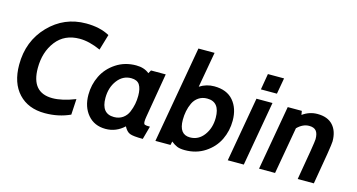

<svg xmlns="http://www.w3.org/2000/svg" viewBox="-81 -1086 2665 1435"><g transform="rotate(15 1252.0 -368.0)"><path d="M320 14Q191 14 116.5 -66Q42 -146 42 -287Q42 -470 160 -592Q278 -714 447 -714Q555 -714 629 -673L593 -551Q504 -591 430 -591Q313 -591 248 -507Q183 -423 183 -299Q183 -109 346 -109Q420 -109 522 -149L515 -27Q426 14 320 14Z M1119 -500 1061 -158Q1057 -135 1057 -120Q1057 -100 1066 -96Q1075 -92 1106 -92L1078 10Q1003 10 977 -0.5Q951 -11 932 -48Q870 10 789 10Q702 10 651 -50Q600 -110 600 -204Q600 -282 633.5 -350.5Q667 -419 734.5 -463.5Q802 -508 889 -508Q952 -508 991 -475L1005 -500ZM878 -406Q813 -406 771 -350Q729 -294 729 -214Q729 -92 827 -92Q866 -92 894.5 -112Q923 -132 936.5 -164.5Q950 -197 956 -228Q962 -259 962 -292Q962 -348 943 -377Q924 -406 878 -406Z M1403 10Q1365 10 1343 1Q1321 -8 1296 -28L1290 0H1173L1305 -750H1430L1381 -475Q1433 -508 1493 -508Q1591 -508 1641.5 -449Q1692 -390 1692 -295Q1692 -216 1659 -147.5Q1626 -79 1558.5 -34.5Q1491 10 1403 10ZM1466 -406Q1428 -406 1400 -387Q1372 -368 1357.5 -337Q1343 -306 1336.5 -273Q1330 -240 1330 -206Q1330 -92 1415 -92Q1481 -92 1522.5 -148Q1564 -204 1564 -283Q1564 -406 1466 -406Z M1959 -576H1835L1856 -700H1981ZM1857 0H1733L1821 -500H1945Z M2399 0H2274Q2326 -296 2326 -322Q2326 -366 2309 -386Q2292 -406 2255 -406Q2206 -406 2163 -363L2099 0H1975L2063 -500H2172L2177 -470Q2230 -508 2292 -508Q2371 -508 2412 -463Q2453 -418 2453 -339Q2453 -306 2399 0Z"/></g></svg>

Font: Cabin
Style: Bold Italic
Weight: 700
Designer: Pablo Impallari
Foundry: Pablo Impallari. www.impallari.com Igino Marini. www.ikern.com
Version: Version 1.005